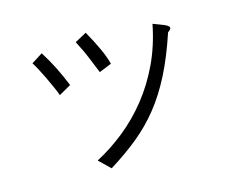

<svg xmlns="http://www.w3.org/2000/svg" viewBox="-100 -805 1200 1000"><g transform="rotate(-15 500.0 -304.5)"><path d="M128 -581 188 -619Q218 -571 241.5 -524.5Q265 -478 288 -421L223 -384Q216 -404 203.5 -432Q191 -460 177.5 -488.5Q164 -517 150.5 -542Q137 -567 128 -581ZM374 -629 437 -663Q468 -608 490.5 -559Q513 -510 522 -473L455 -446Q441 -479 422.5 -525.5Q404 -572 374 -629ZM785 -618 827 -602Q847 -595 858 -588Q869 -581 869 -574Q869 -566 852 -554Q811 -431 765 -340.5Q719 -250 663.5 -180.5Q608 -111 540 -55.5Q472 0 385 54L325 -4Q405 -46 478.5 -105Q552 -164 613 -240.5Q674 -317 718.5 -411Q763 -505 785 -618Z"/></g></svg>

Font: D2Coding
Style: Regular
Weight: 400
Monospace: yes
Designer: Yong-Rak Park; Jeong-Hwan Yoon; Sang-Min Lee;
Foundry: NHN Corporation
Version: Version 1.3.2; Build 20180524